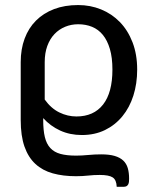

<svg xmlns="http://www.w3.org/2000/svg" viewBox="-20 -536 604 760"><path d="M442 203.5Q441 176 426 166.2Q411 156.5 375 156.5Q351 156.5 328.8 159Q306.5 161.5 280.5 161.5Q229.5 161.5 189 150.2Q148.5 139 120.2 113Q92 87 77 44.5Q62 2 62 -61V-290Q62 -341.5 77.5 -383.2Q93 -425 122.5 -454.5Q152 -484 194 -500Q236 -516 289.5 -516Q337.5 -516 380 -498.8Q422.5 -481.5 454.2 -449Q486 -416.5 504.5 -368.8Q523 -321 523 -260.5Q523 -205 508 -157.8Q493 -110.5 464.5 -75.8Q436 -41 395.5 -21.2Q355 -1.5 304 -1.5Q257 -1.5 218.2 -19.2Q179.5 -37 151 -68.5V-61Q151 -20.5 157.5 6.5Q164 33.5 179.2 50Q194.5 66.5 219.2 73.2Q244 80 281 80Q303.5 80 329 77.5Q354.5 75 380.5 75Q412.5 75 433.8 81.2Q455 87.5 467.8 99.5Q480.5 111.5 485.8 129.5Q491 147.5 491 171Q491 177 490.5 182.8Q490 188.5 487.8 193.2Q485.5 198 481 200.8Q476.5 203.5 468.5 203.5ZM157 -142Q182 -107 214.8 -91Q247.5 -75 282.5 -75Q351 -75 388 -122.2Q425 -169.5 425 -260.5Q425 -308 415 -342Q405 -376 387.2 -397.8Q369.5 -419.5 344.5 -429.8Q319.5 -440 289.5 -440Q262 -440 237.8 -430Q213.5 -420 195.5 -401Q177.5 -382 167.2 -354Q157 -326 157 -290Z"/></svg>

Font: Lato Medium
Style: Regular
Weight: 500
Designer: Lukasz Dziedzic
Foundry: tyPoland Lukasz Dziedzic
Version: Version 2.006; 2014-01-15